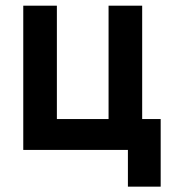

<svg xmlns="http://www.w3.org/2000/svg" viewBox="-20 -538 626 689"><path d="M63.5 0V-517.6H184.1V-110.8H369.6V-517.6H490.2V-110.8H556.6V131.8H439V0Z"/></svg>

Font: CaskaydiaCove NFP SemiBold
Style: Regular
Weight: 600
Designer: Aaron Bell
Foundry: Saja Typeworks
Version: Version 2111.001; VTT 6.35;Nerd Fonts 3.1.1